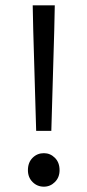

<svg xmlns="http://www.w3.org/2000/svg" viewBox="-20 -690 329 722"><path d="M116 -198 105 -576 103 -670H186L184 -576L173 -198ZM145 12Q120 12 102.5 -5.5Q85 -23 85 -50Q85 -79 102.5 -96.5Q120 -114 145 -114Q169 -114 186.5 -96.5Q204 -79 204 -50Q204 -23 186.5 -5.5Q169 12 145 12Z"/></svg>

Font: Matigon Symbol
Style: Regular
Weight: 400
Designer: Paul D. Hunt
Foundry: Adobe Systems Incorporated
Version: Version 2.021;PS 2.000;hotconv 1.0.86;makeotf.lib2.5.63406